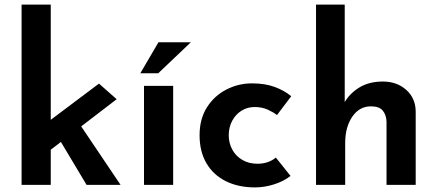

<svg xmlns="http://www.w3.org/2000/svg" viewBox="-20 -805 1905 836"><path d="M74 0V-785H201V0ZM309 -291 505 0H357L226 -219ZM163 -124 150 -245 411 -441 488 -373Z M607 -431H734V0H607ZM811 -621 669 -486H591L670 -621Z M1245 -39Q1216 -16 1174 -2.5Q1132 11 1090 11Q1018 11 963.5 -16Q909 -43 879 -94Q849 -145 849 -216Q849 -287 881 -337.5Q913 -388 965.5 -415Q1018 -442 1077 -442Q1134 -442 1176 -426.5Q1218 -411 1248 -386L1186 -304Q1171 -316 1146 -327.5Q1121 -339 1089 -339Q1057 -339 1031.5 -323Q1006 -307 991 -279Q976 -251 976 -216Q976 -182 991.5 -153.5Q1007 -125 1035.5 -108.5Q1064 -92 1101 -92Q1125 -92 1145.5 -99Q1166 -106 1181 -119Z M1356 0V-785H1481V-340L1479 -357Q1502 -398 1544.5 -424Q1587 -450 1647 -450Q1708 -450 1748.5 -414Q1789 -378 1790 -321V0H1663V-275Q1662 -305 1646.5 -323.5Q1631 -342 1595 -342Q1545 -342 1514 -297Q1483 -252 1483 -182V0Z"/></svg>

Font: Reem Kufi Fun SemiBold
Style: Regular
Weight: 600
Designer: Khaled Hosny
Version: Version 1.005